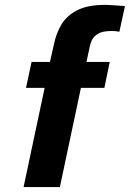

<svg xmlns="http://www.w3.org/2000/svg" viewBox="-20 -755 524 775"><path d="M75.2 0 160.2 -400.4H85L107.4 -504.9H181.6L197.3 -574.2Q206.1 -619.1 227.5 -655.3Q249 -691.4 291 -713.4Q333 -735.4 405.3 -735.4Q419.9 -735.4 484.4 -730.5L461.9 -627L455.1 -627.9Q449.2 -628.9 444.3 -629.4Q439.5 -629.9 431.6 -629.9Q393.6 -629.9 375.5 -618.7Q357.4 -607.4 350.6 -592.3Q343.8 -577.1 341.8 -564.5L329.1 -504.9H422.9L401.4 -400.4H306.6L221.7 0Z"/></svg>

Font: FreeUniversal
Style: BoldItalic
Weight: 700
Italic angle: -11°
Version: Version 1.001 March 22, 2017